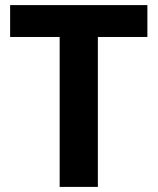

<svg xmlns="http://www.w3.org/2000/svg" viewBox="-20 -734 619 754"><path d="M364.3 0H214.3V-588.8H19.8V-714H558.8V-588.8H364.3Z"/></svg>

Font: Noto Sans Hebrew
Style: Regular
Weight: 400
Designer: Monotype Design Team
Foundry: Monotype Imaging Inc.
Version: Version 2.003;January 10, 2023;FontCreator 14.0.0.2877 64-bi